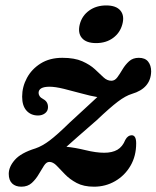

<svg xmlns="http://www.w3.org/2000/svg" viewBox="-20 -692 590 724"><path d="M493.5 -151.5Q493.5 -103.5 472 -66.8Q450.5 -30 414.2 -9Q378 12 334.5 12Q295.5 12 269.2 -2Q243 -16 225.2 -34.5Q207.5 -53 193.8 -67.2Q180 -81.5 166 -81.5Q155 -81.5 145.8 -67.2Q136.5 -53 126 -34.8Q115.5 -16.5 100 -2.2Q84.5 12 60.5 12Q38.5 12 25.8 -0.2Q13 -12.5 13 -36.5Q13 -63 36 -89.2Q59 -115.5 114 -132.5Q139 -141 167 -162Q195 -183 243 -230Q280.5 -264.5 306 -288Q331.5 -311.5 347 -326Q322 -330 287.8 -339.5Q253.5 -349 220.8 -357Q188 -365 167 -365Q125.5 -365 125.5 -341.5Q125.5 -336 129.2 -329.8Q133 -323.5 143.5 -318Q161 -308.5 161 -288Q161 -273.5 150 -265Q139 -256.5 123.5 -256.5Q96.5 -256.5 80 -274.8Q63.5 -293 63.5 -327.5Q63.5 -364.5 81.5 -398Q99.5 -431.5 133.5 -452.8Q167.5 -474 215 -474Q261 -474 290.2 -461Q319.5 -448 338 -430.8Q356.5 -413.5 370.2 -400.5Q384 -387.5 400 -387.5Q413 -387.5 422.5 -400.5Q432 -413.5 442.2 -430.8Q452.5 -448 466.8 -461Q481 -474 503.5 -474Q527 -474 538.5 -459.8Q550 -445.5 550 -422.5Q548.5 -359 477.5 -338Q454 -331 424.5 -308.8Q395 -286.5 345.5 -239.5Q299 -199 272.5 -175.8Q246 -152.5 230.5 -138.5Q262.5 -135.5 302.5 -125.8Q342.5 -116 373 -116Q403 -116 422.5 -127.2Q442 -138.5 452.5 -164.5Q462 -182 476.5 -182Q493.5 -182 493.5 -151.5ZM342.5 -529.5Q305 -529.5 288.8 -548.8Q272.5 -568 281 -601Q289.5 -633 316.2 -652.2Q343 -671.5 380.5 -671.5Q418 -671.5 434 -652.2Q450 -633 441.5 -601Q433 -568.5 406.5 -549Q380 -529.5 342.5 -529.5Z"/></svg>

Font: Fraunces 9pt S050 SemiBold
Style: Italic
Weight: 600
Italic angle: -16°
Version: Version 1.000; ttfautohint (v1.8.3)